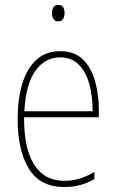

<svg xmlns="http://www.w3.org/2000/svg" viewBox="-20 -743 468 773"><path d="M223 -537Q280 -537 314 -503.5Q348 -470 363 -415.5Q378 -361 378 -298V-271H77Q76 -147 117 -81Q158 -15 239 -15Q271 -15 299.5 -23.5Q328 -32 360 -51V-22Q334 -7 304.5 1.5Q275 10 239 10Q141 10 96 -64Q51 -138 51 -263Q51 -343 69.5 -405Q88 -467 126 -502Q164 -537 223 -537ZM223 -512Q161 -512 122.5 -458Q84 -404 78 -295H353Q353 -356 339.5 -405Q326 -454 297 -483Q268 -512 223 -512ZM215 -723Q230 -723 235 -713Q240 -703 240 -691Q240 -676 234 -666.5Q228 -657 214 -657Q201 -657 195 -667Q189 -677 189 -690Q189 -702 194.5 -712.5Q200 -723 215 -723Z"/></svg>

Font: Noto Sans Devanagari UI Condensed Thin
Style: Regular
Weight: 100
Width: 3
Designer: Jelle Bosma - Monotype Design Team
Foundry: Monotype Imaging Inc.
Version: Version 2.004; ttfautohint (v1.8.4.7-5d5b)